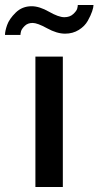

<svg xmlns="http://www.w3.org/2000/svg" viewBox="-76 -750 395 770"><path d="M55 -658Q35 -658 23 -646Q11 -634 8.5 -625Q6 -616 6 -610H-56Q-56 -625 -47.5 -649.5Q-39 -674 -13 -699.5Q13 -725 51 -725Q82 -725 120.5 -703Q159 -681 182 -681Q204 -681 217.5 -693.5Q231 -706 233.5 -715Q236 -724 236 -730H299Q299 -721 293.5 -704.5Q288 -688 276 -666.5Q264 -645 240 -630Q216 -615 185 -615Q152 -615 113 -636.5Q74 -658 55 -658ZM66 0V-523H176V0Z"/></svg>

Font: Raleway-v4020 SemiBold
Style: Regular
Weight: 600
Designer: Matt McInerney, Pablo Impallari, Rodrigo Fuenzalida
Foundry: Matt McInerney, Pablo Impallari, Rodrigo Fuenzalida
Version: Version 4.020;PS 004.020;hotconv 1.0.88;makeotf.lib2.5.64775